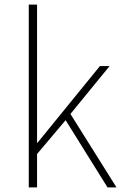

<svg xmlns="http://www.w3.org/2000/svg" viewBox="-20 -814 539 834"><path d="M105 0H141V-145L265 -292L447 0H486L286 -319L456 -527H414L143 -194H141V-794H105Z"/></svg>

Font: Noto Sans CJK KR Thin
Style: Regular
Weight: 250
Designer: Ryoko NISHIZUKA (kana & ideographs); Paul D. Hunt (Latin, Greek & Cyrillic); Wenlong ZHANG (bopomofo); Sandoll Communica
Foundry: Adobe Systems Incorporated
Version: Version 1.002;PS 1.002;hotconv 1.0.82;makeotf.lib2.5.63406